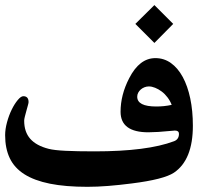

<svg xmlns="http://www.w3.org/2000/svg" viewBox="-20 -742 846 748"><path d="M731.4 -252Q731.4 -119.1 657.7 -69.3Q618.2 -43 493.2 -27.3Q443.8 -21 401.4 -17.6Q358.9 -14.2 320.3 -14.2Q234.9 -14.2 174.3 -26.4Q113.8 -38.6 75 -63.2Q36.1 -87.9 18.1 -125.7Q0 -163.6 0 -215.3Q0 -238.8 7.3 -265.6Q14.6 -292.5 25.6 -314.9Q36.6 -337.4 49.1 -352.3Q61.5 -367.2 70.8 -367.2Q91.3 -367.2 91.3 -344.2Q91.3 -340.8 88.6 -331.3Q85.9 -321.8 82.8 -310.3Q79.6 -298.8 76.9 -288.1Q74.2 -277.3 74.2 -272Q74.2 -228 97.9 -201.2Q121.6 -174.3 169.9 -162.1Q190.9 -156.7 235.1 -154.5Q279.3 -152.3 348.6 -152.3Q553.7 -152.3 658.2 -191.9Q677.2 -199.2 677.2 -220.7Q677.2 -233.4 661.1 -233.4Q656.7 -233.4 655.8 -232.9Q621.1 -229.5 596.7 -228Q572.3 -226.6 558.1 -226.6Q449.7 -226.6 449.7 -306.6Q449.7 -372.6 483.4 -437.5Q523.4 -515.6 585.4 -515.6Q619.1 -515.6 646 -496.3Q672.9 -477.1 691.9 -442.1Q710.9 -407.2 721.2 -358.6Q731.4 -310.1 731.4 -252ZM648.9 -333.5Q642.6 -349.6 632.3 -363Q622.1 -376.5 609.6 -385.7Q597.2 -395 584.2 -400.1Q571.3 -405.3 560.1 -405.3Q551.3 -405.3 543 -402.1Q534.7 -398.9 528.3 -393.3Q522 -387.7 518.3 -380.6Q514.6 -373.5 514.6 -365.2Q514.6 -327.1 588.9 -327.1Q603.5 -327.1 618.7 -328.6Q633.8 -330.1 648.9 -333.5ZM654.8 -648.9 581.5 -574.7 507.3 -648.9 581.5 -722.2Z"/></svg>

Font: XB Kayhan
Style: Bold
Weight: 700
Designer: Behnam
Foundry: Irmug
Version: Version 7.300 2009